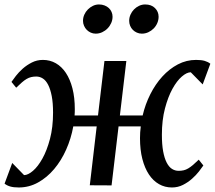

<svg xmlns="http://www.w3.org/2000/svg" viewBox="-39 -827 958 857"><path d="M594.2 -676.8Q582.5 -676.8 572 -681.4Q561.5 -686 554 -693.6Q546.4 -701.2 542 -711.7Q537.6 -722.2 537.6 -733.9Q537.6 -748.5 543.5 -761.7Q549.3 -774.9 559.1 -784.9Q568.8 -794.9 581.8 -801Q594.7 -807.1 608.9 -807.1Q636.7 -807.1 652.8 -791Q668.9 -774.9 668.9 -752.4Q668.9 -737.8 663.1 -724.1Q657.2 -710.4 647 -700Q636.7 -689.5 623 -683.1Q609.4 -676.8 594.2 -676.8ZM388.2 -676.8Q376.5 -676.8 366.2 -681.4Q356 -686 348.4 -693.6Q340.8 -701.2 336.2 -711.7Q331.5 -722.2 331.5 -733.9Q331.5 -748.5 337.4 -761.7Q343.3 -774.9 353.3 -784.9Q363.3 -794.9 376 -801Q388.7 -807.1 402.8 -807.1Q416.5 -807.1 427.7 -802.7Q439 -798.3 446.8 -791Q454.6 -783.7 459 -773.7Q463.4 -763.7 463.4 -752.4Q463.4 -737.8 457.3 -724.1Q451.2 -710.4 440.9 -700Q430.7 -689.5 417 -683.1Q403.3 -676.8 388.2 -676.8ZM15.6 -99.6 68.4 -45.4Q85.9 -45.4 108.2 -64.5Q130.4 -83.5 150.4 -119.4Q170.4 -155.3 184.1 -207Q197.8 -258.8 197.8 -324.2Q197.8 -367.7 191.9 -398.2Q186 -428.7 176 -448.2Q166 -467.8 152.3 -476.6Q138.7 -485.4 123 -485.4Q110.4 -485.4 100.1 -482.9Q89.8 -480.5 79.8 -474.6Q69.8 -468.8 58.8 -459.2Q47.9 -449.7 33.2 -435.5L12.2 -461.4Q19 -471.7 32 -488.3Q44.9 -504.9 62.7 -520.8Q80.6 -536.6 103.3 -548.1Q126 -559.6 152.3 -559.6Q184.1 -559.6 210.2 -544.7Q236.3 -529.8 255.1 -501.5Q273.9 -473.1 284.4 -432.4Q294.9 -391.6 294.9 -339.8Q294.9 -332.5 294.7 -325.4Q294.4 -318.4 293.9 -311.5H398.4L427.2 -554.7H524.9L496.1 -311.5H597.7Q609.4 -361.8 632.1 -406.7Q654.8 -451.7 685.8 -485.6Q716.8 -519.5 754.9 -539.6Q793 -559.6 836.4 -559.6Q859.9 -559.6 874.8 -555.2Q889.6 -550.8 899.9 -542.5L865.7 -450.2L812.5 -504.4Q794.9 -504.4 772.7 -485.4Q750.5 -466.3 730.7 -430.4Q710.9 -394.5 697.3 -342.8Q683.6 -291 683.6 -225.6Q683.6 -182.1 689.2 -151.6Q694.8 -121.1 704.8 -101.6Q714.8 -82 728.5 -73.2Q742.2 -64.5 758.3 -64.5Q770.5 -64.5 780.8 -66.9Q791 -69.3 801 -75.2Q811 -81.1 822.3 -90.6Q833.5 -100.1 848.1 -114.3L868.7 -88.4Q861.8 -78.1 848.9 -61.5Q835.9 -44.9 818.1 -29.1Q800.3 -13.2 777.6 -1.7Q754.9 9.8 728.5 9.8Q696.8 9.8 670.7 -5.1Q644.5 -20 625.7 -48.3Q606.9 -76.7 596.4 -117.4Q585.9 -158.2 585.9 -210Q585.9 -223.1 586.7 -236.3Q587.4 -249.5 589.4 -262.7H490.2L459 0.5L361.8 0L392.6 -262.7H288.1Q278.3 -208.5 256.3 -159.2Q234.4 -109.9 202.6 -72.3Q170.9 -34.7 130.9 -12.5Q90.8 9.8 44.9 9.8Q21.5 9.8 6.6 5.4Q-8.3 1 -18.6 -7.3Z"/></svg>

Font: Merriweather
Style: Italic
Weight: 400
Italic angle: -7°
Designer: Eben Sorkin ( eben@eyebytes.com )
Foundry: Eben Sorkin ( eben@eyebytes.com )
Version: Version 1.005; ttfautohint (v0.97) -l 13 -r 13 -G 200 -x 24 